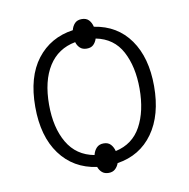

<svg xmlns="http://www.w3.org/2000/svg" viewBox="-72 -647 744 756"><g transform="rotate(-10 300.0 -268.5)"><path d="M303 39Q287 39 277 30.5Q267 22 262 8Q169 -5 116 -77Q63 -149 63 -267Q63 -387 116.5 -456.5Q170 -526 261 -539Q265 -555 275 -565.5Q285 -576 303 -576Q321 -576 331 -565.5Q341 -555 345 -538Q437 -524 487.5 -452.5Q538 -381 538 -267Q538 -151 486.5 -79Q435 -7 344 7Q339 21 329 30Q319 39 303 39ZM303 -458Q286 -458 276 -467.5Q266 -477 262 -491Q192 -478 155 -419.5Q118 -361 118 -266Q118 -174 153.5 -113.5Q189 -53 260 -40Q264 -57 274.5 -68Q285 -79 303 -79Q321 -79 331 -68Q341 -57 345 -41Q414 -56 447 -116.5Q480 -177 480 -267Q480 -355 447.5 -416Q415 -477 344 -491Q339 -476 329.5 -467Q320 -458 303 -458Z"/></g></svg>

Font: Noto Sans Mono Light
Style: Regular
Weight: 300
Designer: Monotype Design Team
Foundry: Monotype Imaging Inc.
Version: Version 2.014; ttfautohint (v1.8.4.7-5d5b)